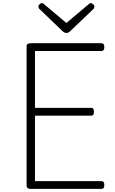

<svg xmlns="http://www.w3.org/2000/svg" viewBox="-20 -1215 740 1235"><path d="M178 0Q164 0 157.5 -5.5Q151 -11 151 -23V-918Q151 -928 158 -932.5Q165 -937 179 -937H633Q641 -937 646 -931.5Q651 -926 651 -912Q651 -898 646 -892.5Q641 -887 633 -887H205V-521H568Q576 -521 580 -515.5Q584 -510 584 -496Q584 -482 580 -476.5Q576 -471 568 -471H205V-50H633Q641 -50 646 -44.5Q651 -39 651 -25Q651 -11 646 -5.5Q641 0 633 0ZM564 -1195Q572 -1195 579.5 -1187.5Q587 -1180 587 -1171Q587 -1168 586 -1165Q585 -1162 582 -1158L432 -1015Q427 -1010 421.5 -1006.5Q416 -1003 407 -1003Q398 -1003 393 -1006.5Q388 -1010 382 -1015L232 -1159Q229 -1163 228 -1166.5Q227 -1170 227 -1172Q227 -1181 234.5 -1188Q242 -1195 249 -1195Q255 -1195 258.5 -1192.5Q262 -1190 266 -1186L407 -1067L548 -1186Q552 -1190 555.5 -1192.5Q559 -1195 564 -1195Z"/></svg>

Font: Playwrite US Modern ExtraLight
Style: Regular
Weight: 250
Designer: Veronika Burian, José Scaglione
Foundry: TypeTogether
Version: Version 1.003